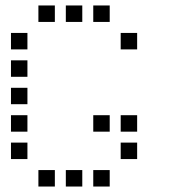

<svg xmlns="http://www.w3.org/2000/svg" viewBox="-20 -700 640 700"><path d="M121 -680Q120 -680 120 -680Q120 -680 120 -679V-621Q120 -620 120 -620Q120 -620 121 -620H179Q180 -620 180 -620Q180 -620 180 -621V-679Q180 -680 180 -680Q180 -680 179 -680ZM221 -680Q220 -680 220 -680Q220 -680 220 -679V-621Q220 -620 220 -620Q220 -620 221 -620H279Q280 -620 280 -620Q280 -620 280 -621V-679Q280 -680 280 -680Q280 -680 279 -680ZM321 -680Q320 -680 320 -680Q320 -680 320 -679V-621Q320 -620 320 -620Q320 -620 321 -620H379Q380 -620 380 -620Q380 -620 380 -621V-679Q380 -680 380 -680Q380 -680 379 -680ZM21 -580Q20 -580 20 -580Q20 -580 20 -579V-521Q20 -520 20 -520Q20 -520 21 -520H79Q80 -520 80 -520Q80 -520 80 -521V-579Q80 -580 80 -580Q80 -580 79 -580ZM421 -580Q420 -580 420 -580Q420 -580 420 -579V-521Q420 -520 420 -520Q420 -520 421 -520H479Q480 -520 480 -520Q480 -520 480 -521V-579Q480 -580 480 -580Q480 -580 479 -580ZM21 -480Q20 -480 20 -480Q20 -480 20 -479V-421Q20 -420 20 -420Q20 -420 21 -420H79Q80 -420 80 -420Q80 -420 80 -421V-479Q80 -480 80 -480Q80 -480 79 -480ZM21 -380Q20 -380 20 -380Q20 -380 20 -379V-321Q20 -320 20 -320Q20 -320 21 -320H79Q80 -320 80 -320Q80 -320 80 -321V-379Q80 -380 80 -380Q80 -380 79 -380ZM21 -280Q20 -280 20 -280Q20 -280 20 -279V-221Q20 -220 20 -220Q20 -220 21 -220H79Q80 -220 80 -220Q80 -220 80 -221V-279Q80 -280 80 -280Q80 -280 79 -280ZM321 -280Q320 -280 320 -280Q320 -280 320 -279V-221Q320 -220 320 -220Q320 -220 321 -220H379Q380 -220 380 -220Q380 -220 380 -221V-279Q380 -280 380 -280Q380 -280 379 -280ZM421 -280Q420 -280 420 -280Q420 -280 420 -279V-221Q420 -220 420 -220Q420 -220 421 -220H479Q480 -220 480 -220Q480 -220 480 -221V-279Q480 -280 480 -280Q480 -280 479 -280ZM21 -180Q20 -180 20 -180Q20 -180 20 -179V-121Q20 -120 20 -120Q20 -120 21 -120H79Q80 -120 80 -120Q80 -120 80 -121V-179Q80 -180 80 -180Q80 -180 79 -180ZM421 -180Q420 -180 420 -180Q420 -180 420 -179V-121Q420 -120 420 -120Q420 -120 421 -120H479Q480 -120 480 -120Q480 -120 480 -121V-179Q480 -180 480 -180Q480 -180 479 -180ZM121 -80Q120 -80 120 -80Q120 -80 120 -79V-21Q120 -20 120 -20Q120 -20 121 -20H179Q180 -20 180 -20Q180 -20 180 -21V-79Q180 -80 180 -80Q180 -80 179 -80ZM221 -80Q220 -80 220 -80Q220 -80 220 -79V-21Q220 -20 220 -20Q220 -20 221 -20H279Q280 -20 280 -20Q280 -20 280 -21V-79Q280 -80 280 -80Q280 -80 279 -80ZM321 -80Q320 -80 320 -80Q320 -80 320 -79V-21Q320 -20 320 -20Q320 -20 321 -20H379Q380 -20 380 -20Q380 -20 380 -21V-79Q380 -80 380 -80Q380 -80 379 -80Z"/></svg>

Font: Doto Black Medium
Style: Regular
Weight: 500
Monospace: yes
Version: Version 1.000